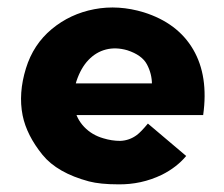

<svg xmlns="http://www.w3.org/2000/svg" viewBox="-20 -477 593 509"><path d="M215.8 3.9Q131.8 -18.6 92.8 -66.4Q50.8 -118.2 40 -170.9Q28.3 -229.5 48.8 -295.9Q68.4 -359.4 117.2 -399.9Q166 -440.4 230 -452.6Q293.9 -464.8 361.3 -444.3Q451.2 -416 492.2 -345.7Q533.2 -275.4 518.6 -171.9H162.1L155.3 -255.9H415L382.8 -253.9Q382.8 -281.2 369.6 -306.2Q356.4 -331.1 317.4 -343.8Q287.1 -352.5 260.7 -345.7Q234.4 -338.9 214.4 -317.9Q194.3 -296.9 182.6 -261.7Q170.9 -222.7 176.8 -192.4Q182.6 -162.1 203.1 -140.6Q223.6 -119.1 253.9 -110.4Q276.4 -103.5 298.8 -103.5Q323.2 -104.5 342.8 -119.1Q353.5 -127 372.1 -149.4L473.6 -63.5Q448.2 -33.2 409.2 -13.7Q354.5 12.7 293 11.7Q246.1 11.7 215.8 3.9Z"/></svg>

Font: Josefin Sans CFJ
Style: Bold
Weight: 700
Designer: Santiago Orozco
Foundry: Typemade
Version: Version 2.001